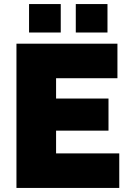

<svg xmlns="http://www.w3.org/2000/svg" viewBox="-20 -925 637 945"><path d="M256 -170H567V0H61V-710H558V-540H256V-440H514V-282H256ZM279 -765H123V-905H279ZM509 -765H353V-905H509Z"/></svg>

Font: Raleway
Style: Heavy
Weight: 900
Designer: Matt McInerney, Pablo Impallari, Rodrigo Fuenzalida
Foundry: Matt McInerney, Pablo Impallari, Rodrigo Fuenzalida
Version: Version 2.001